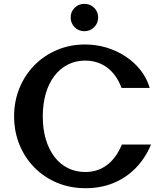

<svg xmlns="http://www.w3.org/2000/svg" viewBox="-20 -975 868 1013"><path d="M431.7 18Q350.3 18 281.4 -10.7Q212.5 -39.5 161.6 -91.2Q110.7 -142.9 82.6 -211.9Q54.4 -280.9 54.4 -361.4Q54.4 -441.2 82.7 -510.2Q110.9 -579.2 161.7 -630.8Q212.4 -682.4 280.8 -711.3Q349.2 -740.3 429.1 -740.3Q487.3 -740.3 542.1 -723.9Q596.8 -707.4 643 -676.8Q689.2 -646.2 722.2 -604.1Q755.1 -562.1 769.9 -510.9H621.3Q604.1 -557.6 576.1 -589.9Q548 -622.1 511 -638.7Q474.1 -655.3 429.7 -655.3Q379.3 -655.3 338 -634.3Q296.8 -613.4 267.2 -574.7Q237.6 -536 221.6 -481.8Q205.7 -427.5 205.7 -360.6Q205.7 -293.9 221.8 -239.9Q237.8 -186 267.4 -147.4Q297 -108.8 338.2 -88.2Q379.4 -67.5 430.3 -67.5Q495.6 -67.5 544.8 -104.6Q593.9 -141.6 622.9 -212.4H776.9Q745.6 -138.2 694.4 -86.8Q643.2 -35.3 576.7 -8.6Q510.1 18 431.7 18ZM425.2 -810.3Q394.9 -810.3 373.8 -831.4Q352.8 -852.6 352.8 -882.9Q352.8 -913.2 373.8 -933.9Q394.9 -954.7 425.3 -954.7Q455.8 -954.7 476.8 -933.9Q497.9 -913.2 497.9 -882.9Q497.9 -852.6 476.7 -831.4Q455.5 -810.3 425.2 -810.3Z"/></svg>

Font: Russolo 10pt ExtraLight
Style: Regular
Weight: 200
Designer: Micah Stupak-Hahn
Version: Version 1.000